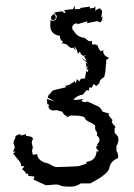

<svg xmlns="http://www.w3.org/2000/svg" viewBox="-20 -469 484 694"><path d="M237.3 205.6Q204.1 205.6 198.2 201.7Q192.4 197.8 182.6 197.8L146 200.7L100.6 180.2L105 169.4L81.1 166.5L83 161.6L79.6 158.7L74.7 159.7Q71.8 150.9 59.6 142.6L68.4 132.3L56.6 131.3Q56.6 120.1 47.6 110.4Q38.6 100.6 27.3 85.4L36.6 79.6L26.4 78.6Q33.2 69.8 33.2 62.5L28.8 48.8Q29.8 37.6 32.7 34.7Q35.6 31.7 36.1 22.5L46.9 17.1H55.2L55.7 21L74.7 15.6L73.7 22Q81.1 22.9 88.4 24.2Q95.7 25.4 99.6 32.2Q94.7 42 94.7 46.4L98.6 64L95.7 75.7L98.6 90.8L114.7 87.9Q114.7 107.9 141.6 118.7Q153.8 120.6 165.5 127.7Q177.2 134.8 184.6 134.8Q230.5 133.8 242.2 132.8Q256.8 131.8 261.2 131.8Q265.6 131.8 280 126.7Q294.4 121.6 294.4 119.6L291 116.2Q326.7 112.8 329.1 78.6L337.9 77.6L328.1 67.4L329.1 57.6L335.4 56.6L330.1 53.2Q339.8 45.4 339.8 36.6Q339.8 28.3 330.1 20.5L331.1 14.2Q331.1 8.3 327.4 4.6Q323.7 1 323.7 -5.9L324.2 -13.2Q324.2 -18.1 306.4 -26.4Q288.6 -34.7 287.6 -40.5Q285.6 -51.3 245.6 -51.3H233.4L221.7 -44.4L223.6 -53.2L221.2 -47.4L219.7 -50.8Q209.5 -53.7 209 -59.6Q204.6 -67.9 192.4 -67.9L187.5 -70.8L168.9 -69.8Q157.2 -72.8 154.8 -84L157.7 -89.8L150.9 -92.8L149.4 -111.3L179.2 -102.5L152.3 -116.2L157.7 -129.9L160.2 -127Q166.5 -142.1 176.8 -143.6Q201.2 -149.9 218.8 -153.8L216.3 -159.7Q227.5 -159.7 235.1 -165.5Q242.7 -171.4 245.1 -171.4L249.5 -177.7L251 -169.4Q255.9 -169.4 257.8 -183.1L267.6 -174.3Q268.1 -185.5 282.2 -185.5L287.1 -185.1L291.5 -212.4L296.4 -207.5L299.8 -219.7L292.5 -215.8L300.8 -235.8L293.5 -222.7L290 -242.2L296.9 -238.8L295.9 -241.2L272.9 -260.7L293 -247.6Q288.6 -261.2 283.2 -263.2L291 -270L282.7 -267.1Q270.5 -270 269.5 -282.7L261.7 -274.9Q255.4 -299.8 248.5 -299.8L254.9 -287.1L243.2 -297.4L241.2 -295.4Q232.9 -295.4 226.3 -303.5Q219.7 -311.5 202.1 -312.5L208.5 -318.4Q196.3 -323.2 196.3 -339.4Q161.6 -344.7 161.6 -377.4L162.6 -396.5L169.9 -393.6Q184.6 -394.5 185.5 -411.1L175.8 -422.9Q191.4 -427.7 206.5 -427.7Q207 -423.3 217.8 -422.4L211.9 -432.6L244.1 -436L250 -448.7L251 -436L272 -436.5L268.1 -439.9L305.7 -445.3L303.7 -438.5L319.8 -440.4L324.2 -447.8L325.2 -428.7Q327.6 -435.5 341.3 -439Q349.1 -432.1 349.1 -425.8Q349.1 -421.9 345.2 -406.7L349.6 -410.2V-397L342.3 -387.7L331.5 -392.6L294.9 -385.3L295.4 -392.1L259.3 -381.3L258.8 -385.3Q242.2 -382.3 240.7 -370.6L243.7 -356.9L246.1 -360.4Q255.4 -335.9 284.7 -332.5L301.8 -319.8L312.5 -321.3L312 -316.4Q312 -307.6 317.9 -307.6L324.2 -309.6L327.1 -305.2L331.1 -308.1Q335 -294.4 344.2 -283.7L354.5 -287.6L353 -283.7Q353 -268.1 374.5 -259.3L363.8 -252.4V-238.3H362.8L360.8 -208L356.4 -189.9Q339.4 -182.1 339.4 -168.5L327.6 -157.7L319.3 -166L311 -151.4L306.2 -153.3Q301.8 -153.3 301.8 -146L302.2 -141.6L293 -143.1L279.3 -127Q258.8 -124.5 245.1 -108.9Q249 -107.9 253.9 -107.9Q262.2 -107.9 281.7 -111.8L274.9 -106Q275.4 -100.6 288.6 -99.6L293.5 -102.1Q303.2 -100.1 333 -85Q343.3 -81.5 350.6 -65.4L376 -58.1L372.6 -56.2Q372.6 -51.3 378.4 -44.7Q384.3 -38.1 387.2 -34.7L383.8 -30.8Q383.8 -23.4 397.5 -11.2L394 -3.4L394.5 10.7L406.7 24.9L408.2 34.7Q408.2 46.4 400.9 58.6V76.7Q407.2 85.4 407.2 96.2L406.7 102.1Q378.4 114.7 375.5 137.2Q372.6 159.7 306.2 193.8H272Q255.9 205.6 237.3 205.6ZM172.9 -396Q169.4 -397.5 167 -398.2Q164.6 -398.9 164.6 -406.2Q164.6 -410.2 167.5 -412.4Q170.4 -414.6 173.3 -418Q177.2 -418 179.4 -414.1Q181.6 -410.2 181.6 -406.2Q181.6 -399.4 172.9 -396Z"/></svg>

Font: Truetypewriter PolyglOTT
Style: Regular
Weight: 400
Designer: Sergey Beatoff a.k.a. Sam_T
Version: Version 3.76